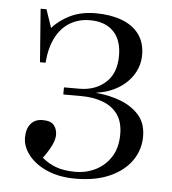

<svg xmlns="http://www.w3.org/2000/svg" viewBox="-44 -564 555 619"><g transform="rotate(5 233.5 -254.5)"><path d="M222 14Q171 14 132 -2.5Q93 -19 71 -46.5Q49 -74 49 -104Q49 -132 62.5 -148.5Q76 -165 101 -165Q127 -165 137.5 -152.5Q148 -140 148 -121Q148 -106 138.5 -86.5Q129 -67 112 -44Q132 -27 157.5 -17.5Q183 -8 220 -8Q256 -8 286.5 -23.5Q317 -39 335.5 -68.5Q354 -98 354 -141Q354 -180 337 -204.5Q320 -229 289 -241Q258 -253 216 -253H160V-276H210Q261 -276 294.5 -306Q328 -336 328 -393Q328 -444 301 -471.5Q274 -499 225 -499Q189 -499 160.5 -482Q132 -465 115 -432Q98 -399 94 -350H76L63 -522H82L102 -463Q123 -488 158.5 -505.5Q194 -523 242 -523Q289 -523 325.5 -509.5Q362 -496 382 -469Q402 -442 402 -402Q402 -369 385 -340.5Q368 -312 337.5 -293Q307 -274 266 -268V-267Q307 -264 344 -250Q381 -236 404.5 -209.5Q428 -183 428 -140Q428 -97 403.5 -62Q379 -27 333 -6.5Q287 14 222 14Z"/></g></svg>

Font: Literata 60pt Light
Style: Regular
Weight: 300
Designer: Latin by Veronika Burian and Jose Scaglione. Greek by Irene Vlachou. Cyrillic by Vera Evstafieva.
Foundry: TypeTogether
Version: Version 3.103;gftools[0.9.29]